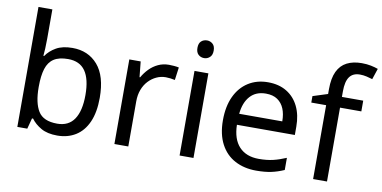

<svg xmlns="http://www.w3.org/2000/svg" viewBox="-73 -977 2384 1198"><g transform="rotate(10 1118.5 -377.5)"><path d="M173 -575Q173 -541 171.5 -511.5Q170 -482 168 -465H173Q196 -499 236 -522Q276 -545 339 -545Q439 -545 499.5 -475.5Q560 -406 560 -268Q560 -176 532.5 -114Q505 -52 455 -21Q405 10 339 10Q276 10 236 -13Q196 -36 173 -68H166L148 0H85V-760H173ZM324 -472Q267 -472 234 -450.5Q201 -429 187 -384.5Q173 -340 173 -271V-267Q173 -168 205.5 -115.5Q238 -63 326 -63Q398 -63 433.5 -116Q469 -169 469 -269Q469 -370 433.5 -421Q398 -472 324 -472Z M950 -546Q965 -546 982.5 -544.5Q1000 -543 1013 -540L1002 -459Q989 -462 973.5 -464Q958 -466 944 -466Q913 -466 885 -453Q857 -440 835 -416.5Q813 -393 800.5 -360Q788 -327 788 -286V0H700V-536H772L782 -438H786Q803 -468 827 -492.5Q851 -517 882 -531.5Q913 -546 950 -546Z M1201 -536V0H1113V-536ZM1158 -737Q1178 -737 1193.5 -723.5Q1209 -710 1209 -681Q1209 -653 1193.5 -639Q1178 -625 1158 -625Q1136 -625 1121 -639Q1106 -653 1106 -681Q1106 -710 1121 -723.5Q1136 -737 1158 -737Z M1578 -546Q1647 -546 1696.5 -516Q1746 -486 1772.5 -431.5Q1799 -377 1799 -304V-251H1432Q1434 -160 1478.5 -112.5Q1523 -65 1603 -65Q1654 -65 1693.5 -74.5Q1733 -84 1775 -102V-25Q1734 -7 1694 1.5Q1654 10 1599 10Q1523 10 1464.5 -21Q1406 -52 1373.5 -113.5Q1341 -175 1341 -264Q1341 -352 1370.5 -415Q1400 -478 1453.5 -512Q1507 -546 1578 -546ZM1577 -474Q1514 -474 1477.5 -433.5Q1441 -393 1434 -321H1707Q1707 -367 1693 -401Q1679 -435 1650.5 -454.5Q1622 -474 1577 -474Z M2182 -468H2047V0H1959V-468H1865V-509L1959 -539V-570Q1959 -639 1979.5 -682Q2000 -725 2039 -745Q2078 -765 2133 -765Q2165 -765 2191.5 -759.5Q2218 -754 2237 -747L2214 -678Q2198 -683 2177 -688Q2156 -693 2134 -693Q2090 -693 2068.5 -663.5Q2047 -634 2047 -571V-536H2182Z"/></g></svg>

Font: Noto Sans Gurmukhi
Style: Regular
Weight: 400
Designer: Jelle Bosma - Monotype Design Team
Foundry: Monotype Imaging Inc.
Version: Version 2.003